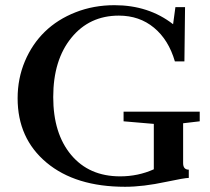

<svg xmlns="http://www.w3.org/2000/svg" viewBox="-20 -696 799 729"><path d="M455.1 13.2Q266.6 13.2 156.7 -78.6Q46.9 -170.4 46.9 -322.8Q46.9 -397.9 74.5 -463.4Q102.1 -528.8 150.4 -575.7Q198.7 -622.6 267.1 -649.4Q335.4 -676.3 414.6 -676.3Q544.4 -676.3 637.2 -604L646 -668.9H682.6L680.2 -462.9H644Q620.1 -544.9 564.7 -590.8Q509.3 -636.7 431.2 -636.7Q319.3 -636.7 250.7 -552.2Q182.1 -467.8 182.1 -327.6Q182.1 -189 250.2 -107.7Q318.4 -26.4 436 -26.4Q504.4 -26.4 564 -53.2V-225.6L449.2 -235.4V-272H738.3V-235.4L675.3 -228V-76.7Q675.3 -51.8 696.8 -51.8V-20.5Q681.6 -20.5 609.9 -5.4Q523.4 13.2 455.1 13.2Z"/></svg>

Font: Elstob 8pt Medium
Style: Regular
Weight: 500
Designer: Peter S. Baker
Version: Version 1.015